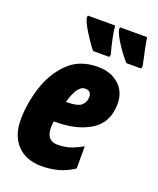

<svg xmlns="http://www.w3.org/2000/svg" viewBox="-147 -877 800 975"><g transform="rotate(20 253.0 -389.5)"><path d="M196 10Q240 10 282.5 -0.5Q325 -11 369 -40V-160Q328 -137 299 -128.5Q270 -120 235 -120Q175 -120 175 -192Q175 -208 178 -225H188Q304 -225 378 -272Q452 -319 452 -420Q452 -484 408.5 -523Q365 -562 295 -562Q195 -562 134 -501Q73 -440 45 -350.5Q17 -261 17 -175Q17 -89 65 -39.5Q113 10 196 10ZM202 -339Q229 -436 271 -436Q305 -436 305 -403Q305 -375 285.5 -357Q266 -339 204 -339ZM243 -629H331L334 -643Q324 -677 315.5 -717.5Q307 -758 304 -789H157L155 -779Q158 -757 187.5 -709Q217 -661 243 -629ZM423 -629H503L506 -643Q481 -757 477 -789H331L329 -779Q334 -754 362 -710Q390 -666 423 -629Z"/></g></svg>

Font: Noto Sans Display Condensed Black
Style: Italic
Weight: 900
Width: 3
Italic angle: -192°
Designer: Monotype Design Team
Foundry: Monotype Imaging Inc.
Version: Version 1.900